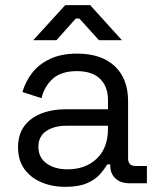

<svg xmlns="http://www.w3.org/2000/svg" viewBox="-20 -711 615 745"><path d="M233 14Q182 14 140 -4Q98 -22 74 -56Q50 -90 50 -139Q50 -189 74 -221.5Q98 -254 140 -270.5Q182 -287 234 -287H399V-323Q399 -375 368.5 -405Q338 -435 278 -435Q219 -435 186 -406.5Q153 -378 141 -330L67 -354Q79 -395 105 -428.5Q131 -462 174.5 -482.5Q218 -503 279 -503Q373 -503 425 -454.5Q477 -406 477 -318V-97Q477 -67 505 -67H550V0H481Q448 0 428 -18.5Q408 -37 408 -68V-73H396Q385 -54 366.5 -33.5Q348 -13 316 0.5Q284 14 233 14ZM242 -54Q312 -54 355.5 -95.5Q399 -137 399 -212V-223H237Q190 -223 159.5 -202.5Q129 -182 129 -141Q129 -100 160.5 -77Q192 -54 242 -54ZM109 -555 233 -691H330L453 -555H364L288 -639H274L199 -555Z"/></svg>

Font: Space Grotesk Light
Style: Regular
Weight: 400
Version: Version 2.000